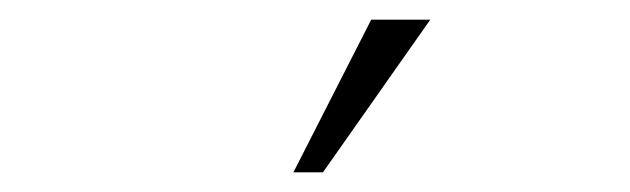

<svg xmlns="http://www.w3.org/2000/svg" viewBox="-20 -790 640 195"><path d="M417 -770 308 -615H278L357 -770Z"/></svg>

Font: Fliege Mono Thin
Style: Regular
Weight: 100
Version: Version 0.020;Glyphs 3.3 (3306)